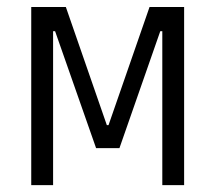

<svg xmlns="http://www.w3.org/2000/svg" viewBox="-20 -538 626 558"><path d="M70.8 0V-517.6H171.4L290.5 -174.3H295.4L414.6 -517.6H515.1V0H451.7V-447.3H445.8L327.1 -107.4H259.3L140.1 -447.3H134.3V0Z"/></svg>

Font: Caskaydia Cove Light
Style: Regular
Weight: 300
Monospace: yes
Designer: Aaron Bell
Foundry: Saja Typeworks
Version: Version 4.300; ttfautohint (v1.8.3)